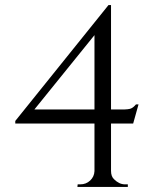

<svg xmlns="http://www.w3.org/2000/svg" viewBox="-20 -634 623 754"><path d="M416 -149V37Q416 59 428 70Q448 90 471 90H482V100H284L285 90H295Q318 90 334 75Q350 60 351 38V-149H40V-159L406 -614H416V-204H459Q485 -204 494.5 -208Q504 -212 514 -224H524L503 -149ZM351 -204V-496L115 -204Z"/></svg>

Font: Cinzel Decorative
Style: Regular
Weight: 400
Designer: Natanael Gama
Version: Version 1.001;PS 001.001;hotconv 1.0.56;makeotf.lib2.0.21325